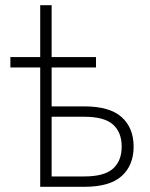

<svg xmlns="http://www.w3.org/2000/svg" viewBox="-20 -720 580 740"><path d="M20 -500H135V-700H179V-500H350V-460H179V-310H305Q403 -310 449 -268.5Q495 -227 495 -155Q495 -83 449 -41.5Q403 0 305 0H135V-460H20ZM179 -270V-40H305Q382 -40 415.5 -70Q449 -100 449 -155Q449 -210 415.5 -240Q382 -270 305 -270Z"/></svg>

Font: Retni Sans Light
Style: Regular
Weight: 300
Designer: Vitaly Kuzmin
Foundry: ParaType Ltd.
Version: Version 1.00;March 2, 2019;FontCreator 11.5.0.2425 64-bit; t